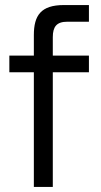

<svg xmlns="http://www.w3.org/2000/svg" viewBox="-20 -740 399 760"><path d="M114 -601V-520H17V-454H114V0H189V-454H332V-520H189V-593C189 -634 204 -654 246 -654H332V-720H233C142 -720 114 -679 114 -601Z"/></svg>

Font: Aspekta 350
Style: Regular
Weight: 350
Designer: Ivo Dolenc
Version: Version 2.000